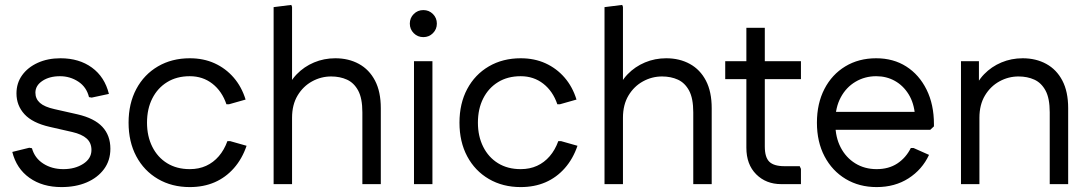

<svg xmlns="http://www.w3.org/2000/svg" viewBox="-20 -749 4430 781"><path d="M230 12Q153 12 100 -25.5Q47 -63 30 -131L99 -148L110 -146Q121 -106 156 -83.5Q191 -61 238 -61Q285 -61 318.5 -82.5Q352 -104 352 -139Q352 -168 332.5 -185.5Q313 -203 274 -212L182 -233Q112 -249 79.5 -284.5Q47 -320 47 -369Q47 -411 70 -443Q93 -475 133.5 -493.5Q174 -512 226 -512Q302 -512 354 -474Q406 -436 423 -367L353 -352L342 -354Q332 -395 298.5 -417Q265 -439 224 -439Q181 -439 152.5 -420Q124 -401 124 -372Q124 -347 142.5 -330.5Q161 -314 202 -305L295 -284Q364 -268 396.5 -233Q429 -198 429 -144Q429 -96 403 -61Q377 -26 332.5 -7Q288 12 230 12Z M752 12Q679 12 622.5 -21Q566 -54 534.5 -113Q503 -172 503 -250Q503 -328 534.5 -387Q566 -446 622.5 -479Q679 -512 752 -512Q808 -512 853 -491.5Q898 -471 930.5 -433.5Q963 -396 979 -344L912 -325H901Q883 -378 844 -408.5Q805 -439 752 -439Q699 -439 660 -415Q621 -391 599.5 -348.5Q578 -306 578 -250Q578 -195 599.5 -152Q621 -109 660 -85Q699 -61 752 -61Q789 -61 818.5 -74.5Q848 -88 870 -113.5Q892 -139 905 -175H916L983 -156Q965 -103 931.5 -65Q898 -27 853 -7.5Q808 12 752 12Z M1093 0V-720L1165 -729L1168 -721V-355L1144 -374Q1157 -416 1187 -447Q1217 -478 1257.5 -495Q1298 -512 1344 -512Q1398 -512 1440 -489Q1482 -466 1505.5 -421Q1529 -376 1529 -309V0H1454V-292Q1454 -349 1437 -380.5Q1420 -412 1391.5 -425Q1363 -438 1327 -438Q1286 -438 1249.5 -418Q1213 -398 1190.5 -360.5Q1168 -323 1168 -270V0Z M1664 0V-500H1739V0ZM1702 -598Q1679 -598 1663 -614Q1647 -630 1647 -653Q1647 -676 1663 -692Q1679 -708 1702 -708Q1725 -708 1741 -692Q1757 -676 1757 -653Q1757 -630 1741 -614Q1725 -598 1702 -598Z M2098 12Q2025 12 1968.5 -21Q1912 -54 1880.5 -113Q1849 -172 1849 -250Q1849 -328 1880.5 -387Q1912 -446 1968.5 -479Q2025 -512 2098 -512Q2154 -512 2199 -491.5Q2244 -471 2276.5 -433.5Q2309 -396 2325 -344L2258 -325H2247Q2229 -378 2190 -408.5Q2151 -439 2098 -439Q2045 -439 2006 -415Q1967 -391 1945.5 -348.5Q1924 -306 1924 -250Q1924 -195 1945.5 -152Q1967 -109 2006 -85Q2045 -61 2098 -61Q2135 -61 2164.5 -74.5Q2194 -88 2216 -113.5Q2238 -139 2251 -175H2262L2329 -156Q2311 -103 2277.5 -65Q2244 -27 2199 -7.5Q2154 12 2098 12Z M2439 0V-720L2511 -729L2514 -721V-355L2490 -374Q2503 -416 2533 -447Q2563 -478 2603.5 -495Q2644 -512 2690 -512Q2744 -512 2786 -489Q2828 -466 2851.5 -421Q2875 -376 2875 -309V0H2800V-292Q2800 -349 2783 -380.5Q2766 -412 2737.5 -425Q2709 -438 2673 -438Q2632 -438 2595.5 -418Q2559 -398 2536.5 -360.5Q2514 -323 2514 -270V0Z M3158 0Q3096 0 3056 -40Q3016 -80 3016 -148V-636H3091V-153Q3091 -109 3109.5 -91Q3128 -73 3171 -73H3233L3238 -62V0ZM2930 -427V-500H3238V-427Z M3546 12Q3475 12 3420 -21Q3365 -54 3334 -113Q3303 -172 3303 -250Q3303 -328 3333.5 -387Q3364 -446 3418.5 -479Q3473 -512 3544 -512Q3614 -512 3666.5 -478.5Q3719 -445 3749 -384.5Q3779 -324 3779 -244V-235L3764 -221H3347V-294H3735L3702 -280Q3698 -330 3676 -365.5Q3654 -401 3620 -420Q3586 -439 3544 -439Q3498 -439 3460 -416.5Q3422 -394 3400 -353Q3378 -312 3378 -258V-245Q3378 -191 3399.5 -149.5Q3421 -108 3459 -84.5Q3497 -61 3546 -61Q3595 -61 3630 -84Q3665 -107 3685 -147H3696L3759 -119Q3731 -59 3675.5 -23.5Q3620 12 3546 12Z M3889 0V-500H3962V-355L3940 -374Q3953 -416 3983 -447Q4013 -478 4053.5 -495Q4094 -512 4140 -512Q4194 -512 4236 -489Q4278 -466 4301.5 -421Q4325 -376 4325 -309V0H4250V-292Q4250 -349 4233 -380.5Q4216 -412 4187.5 -425Q4159 -438 4123 -438Q4082 -438 4045.5 -418Q4009 -398 3986.5 -360.5Q3964 -323 3964 -270V0Z"/></svg>

Font: Fustat
Style: Regular
Weight: 400
Designer: Mohamed Gaber, Khaled Hosny, Laura Garcia Mut
Foundry: Kief Type Foundry, Alif Type Foundry, Hard Type Foundry
Version: Version 1.007